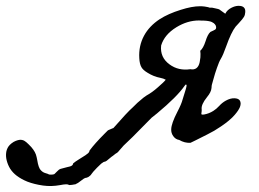

<svg xmlns="http://www.w3.org/2000/svg" viewBox="-368 -466 880 652"><path d="M346.2 -357.4Q336.9 -348.6 330.1 -326.2Q322.3 -302.2 312 -293.5Q313.5 -284.2 312.5 -271Q311.5 -261.2 310.1 -254.9Q307.1 -240.7 299.1 -234.6Q291 -228.5 278.3 -231Q237.8 -225.1 208 -247.1Q174.8 -271 179.2 -311.5Q190.4 -348.6 231 -373.5Q268.6 -396.5 307.6 -396.5Q311.5 -396.5 317.4 -396Q321.8 -396 323.7 -396Q326.7 -396 332 -395.5Q336.9 -395 339.4 -394.5Q342.8 -394 346.2 -393.1Q351.6 -391.6 355.5 -388.7Q356.4 -388.2 357.4 -387.7Q362.3 -383.8 364.3 -379.9Q365.2 -377.4 365.7 -375.5Q367.2 -367.7 361.3 -364.7ZM258.3 -173.8Q261.2 -177.7 261.7 -178.2Q262.7 -179.2 264.2 -178.7Q266.6 -177.7 265.1 -171.9Q264.2 -166.5 259.3 -151.4Q253.4 -133.8 252 -127.9Q248 -112.3 234.4 -86.4Q213.9 -46.9 213.4 -26.9Q212.9 -14.2 220.2 -3.9Q228 7.3 240.7 9.3Q258.8 20 278.8 19Q285.6 15.6 295.9 10.7Q343.3 -12.7 359.4 -22Q370.1 -28.3 382.3 -36.6Q413.6 -57.6 429.7 -76.7Q441.9 -90.8 446.8 -102.5Q452.1 -116.7 445.8 -125.5Q440.9 -131.8 428.2 -132.3Q414.1 -132.8 398.4 -124Q386.2 -117.2 376.5 -106.4Q366.7 -95.7 356.4 -89.4Q341.8 -80.1 324.7 -77.1Q317.9 -76.2 316.4 -77.6Q315.4 -78.1 315.9 -81.1Q315.9 -82.5 316.4 -85.4Q316.9 -88.4 316.9 -88.9Q317.4 -91.3 316.9 -94.7Q314.5 -110.8 335 -136.2Q349.1 -153.3 350.1 -166.5Q350.6 -169.9 350.6 -170.9Q349.6 -173.8 356.4 -195.8Q361.3 -211.4 362.3 -216.3Q363.8 -222.2 368.7 -235.4Q376 -256.8 381.8 -266.1Q389.6 -278.8 399.9 -308.1Q417 -356.4 432.1 -375.5Q436 -379.9 442.4 -386.7Q456.5 -401.9 460.4 -408.7Q464.4 -415.5 464.8 -424.3Q465.8 -435.1 460.4 -440.4Q456.1 -444.8 448.2 -445.8Q434.6 -447.8 419.4 -440.4Q403.3 -432.6 397 -419.4L376.5 -434.1Q375 -435.1 363.8 -437.5Q355 -439.5 352.5 -439.9Q350.6 -439.9 347.7 -439.9Q343.8 -439.5 342.8 -440.4Q341.8 -441.4 327.1 -443.8Q319.3 -444.8 311 -444.8Q283.7 -444.8 245.6 -432.6Q203.1 -419.4 174.3 -400.9Q138.7 -377.4 121.1 -344.7Q102.5 -310.1 105 -268.6Q106 -248.5 112.3 -237.8Q117.7 -228 133.3 -218.8Q142.6 -212.9 153.3 -208.5Q165.5 -203.6 176.3 -201.7Q187 -199.7 194.8 -195.3Q189 -187.5 168 -169.4Q148.9 -152.3 129.4 -141.6Q126.5 -139.6 119.1 -134.3Q97.2 -116.7 82.5 -101.1Q64.5 -85.4 17.1 -31.2Q16.6 -30.8 13.2 -29.8Q9.8 -28.3 5.4 -26.4Q2.9 -25.4 0.5 -24.4Q-2.9 -22.5 -3.9 -21Q-5.9 -19 -12.7 -12.2Q-46.4 21.5 -64 45.4Q-64.5 52.2 -73.2 57.6Q-73.2 58.1 -77.6 61Q-89.4 68.4 -100.1 75.2Q-108.9 81.1 -111.3 82.5Q-114.7 84.5 -119.6 88.9Q-120.1 96.2 -129.9 99.1Q-130.4 99.1 -140.1 101.6Q-142.1 102.1 -145.5 103Q-153.8 105 -162.1 107.4Q-163.6 107.9 -164.6 108.4Q-165.5 108.9 -168 110.4Q-170.9 112.8 -174.8 116.7Q-176.3 118.2 -177.2 119.1Q-181.6 123.5 -182.1 124Q-184.1 126.5 -191.9 127Q-200.7 127.4 -202.6 126Q-204.6 124.5 -211.4 122.6Q-221.2 120.1 -227.1 114.3Q-231 110.8 -233.4 106.4Q-236.8 100.1 -239.3 89.4Q-241.2 81.5 -241.7 76.7Q-243.2 67.9 -246.1 58.6Q-252 42 -271 23.9Q-279.3 15.6 -285.2 12.2Q-292 8.3 -300.8 8.8Q-306.6 9.3 -314 12.2Q-321.8 15.1 -329.1 21Q-335.4 25.9 -339.8 32.2Q-346.2 42.5 -347.2 53.7Q-348.6 65.9 -345.2 79.1Q-341.3 94.2 -333.5 106.9Q-324.7 120.6 -311 130.9Q-295.4 142.6 -274.9 150.9Q-252 159.7 -221.7 164.1Q-193.8 168 -164.1 162.6Q-139.6 157.7 -134.8 161.6Q-132.8 163.1 -128.4 162.1Q-126 161.6 -122.6 161.6Q-119.1 161.1 -115.2 160.2Q-112.8 160.2 -112.8 160.2Q-103 156.2 -93 147.7Q-83 139.2 -76.2 137.7Q-75.2 137.7 -74.7 137.7Q-71.3 136.7 -68.4 135.3Q-60.5 130.4 -57.4 125Q-54.2 119.6 -38.6 103.5Q-28.8 93.8 -24.4 89.8Q-15.6 82.5 -11.2 83Q-9.8 83 -9.8 82.3Q-9.8 81.5 -7.8 81.1Q-5.9 80.6 -5.9 80.1Q-5.4 79.1 10.7 66.4Q14.6 63.5 15.6 63Q25.4 54.7 29.8 52.7Q32.2 51.3 38.1 43.9Q41.5 39.6 51.8 28.3Q54.7 24.9 61 19.5Q76.7 5.4 115.7 -34.7Q132.3 -51.8 147 -66.4Q148.4 -66.9 165.5 -81.1Q233.4 -137.7 258.3 -173.8Z"/></svg>

Font: IM FELL English
Style: Italic
Weight: 400
Italic angle: -18°
Designer: Igino Marini
Foundry: Igino Marini
Version: 3.00